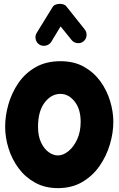

<svg xmlns="http://www.w3.org/2000/svg" viewBox="-20 -885 606 981"><path d="M289.1 -572.3Q358.4 -572.3 409.2 -543.7Q460 -515.1 493.2 -469Q526.4 -422.9 542.7 -368.4Q559.1 -314 559.1 -262.7Q559.1 -206.5 541.5 -147.2Q523.9 -87.9 488.8 -37.1Q453.6 13.7 400.4 44.9Q347.2 76.2 275.9 76.2Q210 76.2 159.4 48.3Q108.9 20.5 75 -25.4Q41 -71.3 23.7 -126.7Q6.3 -182.1 6.3 -237.3Q6.3 -293 22.9 -351.6Q39.6 -410.2 73.7 -460.4Q107.9 -510.7 161.6 -541.5Q215.3 -572.3 289.1 -572.3ZM289.1 -405.3Q241.7 -405.3 208 -360.8Q174.3 -316.4 174.3 -237.3Q174.3 -189.9 189.7 -157.2Q205.1 -124.5 228.5 -107.7Q252 -90.8 275.9 -90.8Q302.7 -90.8 329.6 -112.5Q356.4 -134.3 374.3 -172.9Q392.1 -211.4 392.1 -262.7Q392.1 -328.1 361.1 -366.7Q330.1 -405.3 289.1 -405.3ZM181.2 -657.2Q166.5 -666.5 162.4 -684.1Q158.2 -701.7 167.5 -716.8L248.5 -848.6Q254.9 -859.4 269 -863Q283.2 -866.7 297.9 -864Q312.5 -861.3 319.3 -852.1L413.1 -734.4Q423.8 -720.7 422.1 -702.6Q420.4 -684.6 406.2 -673.3Q392.6 -662.6 374.5 -664.8Q356.4 -667 345.7 -680.7L289.6 -750L241.7 -670.9Q232.4 -656.2 214.4 -652.1Q196.3 -647.9 181.2 -657.2Z"/></svg>

Font: Mikhak-DS2-FD Black
Style: Regular
Weight: 900
Designer: Amin Abedi
Version: Version 3.2